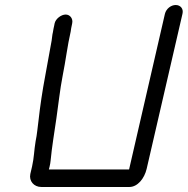

<svg xmlns="http://www.w3.org/2000/svg" viewBox="-20 -736 749 766"><path d="M198 -643 196 -633C194 -626 193 -618 191 -607C188 -596 188 -585 186 -574C178 -528 169 -480 160 -431C149 -373 140 -312 134 -258C130 -229 128 -200 122 -172C116 -137 116 -107 108 -72L101 -42C95 -14 115 10 145 10H496C529 10 556 -24 565 -62L708 -681C713 -701 700 -716 681 -716C662 -716 643 -701 638 -681L495 -60H175L178 -72C180 -79 181 -88 182 -96C187 -150 197 -208 205 -264C213 -318 219 -378 230 -434C242 -493 249 -554 262 -610C263 -620 265 -628 266 -633L268 -643C272 -661 260 -678 242 -678C224 -678 202 -661 198 -643Z"/></svg>

Font: Electronic
Style: BdIt
Weight: 700
Version: Version 1.011